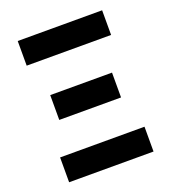

<svg xmlns="http://www.w3.org/2000/svg" viewBox="-136 -854 862 958"><g transform="rotate(-20 295.0 -375.0)"><path d="M66.9 -619.1V-750H515.1V-619.1ZM127 -309.1V-440.9H455.1V-309.1ZM66.9 0V-131.8H515.1V0Z"/></g></svg>

Font: Orkney
Style: Bold
Weight: 700
Designer: Samuel Oakes and Alfredo Marco Pradil
Foundry: Alfredo Marco Pradil
Version: 1.0